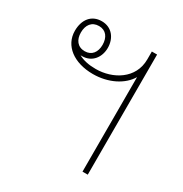

<svg xmlns="http://www.w3.org/2000/svg" viewBox="-136 -657 723 760"><g transform="rotate(30 226.0 -277.0)"><path d="M345 0H369V-549H345V-513C345 -424 264 -378 187 -378C156 -378 130 -383 108 -395C110 -395 112 -395 115 -395C161 -395 187 -432 187 -474C187 -517 161 -554 114 -554C67 -554 40 -519 40 -468C40 -400 100 -355 187 -355C257 -355 318 -386 345 -432ZM114 -417C81 -417 64 -441 64 -474C64 -508 81 -532 114 -532C146 -532 163 -508 163 -474C163 -441 146 -417 114 -417Z"/></g></svg>

Font: Noto Sans Thai Looped SemiCondensed Thin
Style: Regular
Weight: 100
Width: 4
Designer: Sasikarn Vongin, Ben Mitchell
Foundry: The Fontpad Ltd
Version: Version 1.001